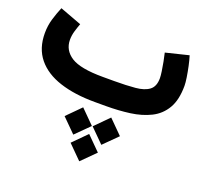

<svg xmlns="http://www.w3.org/2000/svg" viewBox="-130 -578 1129 1068"><g transform="rotate(20 434.0 -44.0)"><path d="M445.8 130.9 526.4 49.8 607.4 130.9 526.4 211.4ZM279.8 130.9 360.4 49.8 441.4 130.9 360.4 211.4ZM361.8 258.8 442.4 177.7 523.4 258.8 442.4 339.4ZM476.1 0H410.2Q291.5 0 203.4 -28.6Q115.2 -57.1 66.9 -116.2Q18.6 -175.3 18.6 -265.6Q18.6 -310.1 30.8 -350.6Q43 -391.1 58.1 -426.8L186.5 -378.9Q178.2 -356.9 170.4 -330.8Q162.6 -304.7 162.6 -277.8Q163.1 -216.3 217.5 -181.4Q272 -146.5 405.3 -146.5H472.7Q544.4 -146.5 596.9 -151.4Q649.4 -156.2 677.7 -177.7Q706.1 -199.2 706.1 -248Q706.1 -262.2 702.4 -287.6Q698.7 -313 693.4 -341.3Q688 -369.6 682.6 -391.6L817.9 -424.8Q825.7 -399.9 832.8 -366.9Q839.8 -334 844.5 -303.5Q849.1 -272.9 849.1 -255.4Q849.1 -171.9 819.3 -121.1Q789.6 -70.3 737.3 -44.2Q685.1 -18.1 617.9 -9Q550.8 0 476.1 0Z"/></g></svg>

Font: Vazir Black
Style: Black
Weight: 900
Designer: Saber Rastikerdar
Foundry: Saber Rastikerdar
Version: Version 30.0.0